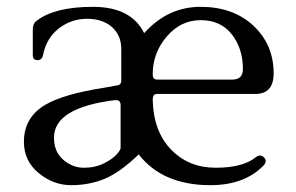

<svg xmlns="http://www.w3.org/2000/svg" viewBox="-20 -531 866 562"><path d="M781 -316Q781 -256 727 -256H439Q427 -256 427 -239Q429 -147 480.5 -93.5Q532 -40 611.5 -40Q691 -40 729 -71Q742 -81 753 -70Q764 -59 750 -45Q694 11 596 11Q456 11 386 -79Q331 -26 286 -7.5Q241 11 188.5 11Q136 11 93 -24.5Q50 -60 50 -116Q50 -187 112 -224Q167 -256 284 -274Q312 -279 322 -281Q335 -282 335 -295V-387Q335 -428 307.5 -452Q280 -476 234.5 -476Q189 -476 152.5 -448Q116 -420 106 -370Q103 -355 89.5 -355Q76 -355 76 -370V-445Q76 -462 87 -470Q140 -511 252 -511Q364 -511 402 -434Q471 -511 567 -511Q663 -511 722 -455.5Q781 -400 781 -316ZM691 -329Q691 -389 658.5 -430.5Q626 -472 567.5 -472Q509 -472 468 -424Q427 -376 427 -314Q427 -298 440 -298H660Q691 -298 691 -329ZM333 -98V-223Q333 -238 320 -238Q319 -238 317 -238Q138 -216 138 -128Q138 -87 165 -63.5Q192 -40 225.5 -40Q259 -40 284.5 -53Q310 -66 321.5 -79Q333 -92 333 -98Z"/></svg>

Font: Lustria
Style: Regular
Weight: 400
Designer: Matthew Desmond
Foundry: Matthew Desmond
Version: Version 001.001; ttfautohint (v1.6)